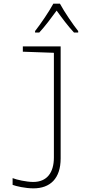

<svg xmlns="http://www.w3.org/2000/svg" viewBox="-20 -784 540 1051"><path d="M172 -614V-606H195C226 -639 263 -689 290 -726C318 -687 353 -640 385 -606H408V-614C382 -646 332 -719 308 -764H272C249 -721 202 -652 172 -614ZM163 247C254 247 312 194 312 83V-530H105V-501L275 -495V78C275 161 237 212 162 212C125 212 71 200 49 191V228C67 235 118 247 163 247Z"/></svg>

Font: Noto Sans Mono ExtraCondensed ExtraLight
Style: Regular
Weight: 200
Width: 2
Designer: Monotype Design Team
Foundry: Monotype Imaging Inc.
Version: Version 2.014